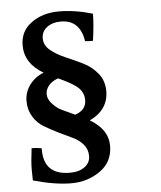

<svg xmlns="http://www.w3.org/2000/svg" viewBox="-59 -745 834 994"><g transform="rotate(-5 358.0 -248.0)"><path d="M322 -154Q380 -173 380 -225Q380 -271 340 -300Q310 -322 250 -349Q220 -339 202 -318.5Q184 -298 184 -272.5Q184 -247 205.5 -223.5Q227 -200 245 -190.5Q263 -181 291 -168.5Q319 -156 322 -154ZM395 -118Q488 -63 488 21Q488 105 422.5 151.5Q357 198 272 198Q187 198 74 166Q73 149 73 109Q73 69 82 -1Q110 -1 134 4Q134 8 134 12Q134 143 269 143Q317 143 346 121.5Q375 100 375 65Q375 30 353 4.5Q331 -21 298 -36Q265 -51 226 -70.5Q187 -90 154 -109.5Q121 -129 99 -164.5Q77 -200 77 -246Q77 -292 104.5 -329.5Q132 -367 178 -385Q82 -441 82 -535Q82 -609 141 -651.5Q200 -694 283.5 -694Q367 -694 459 -667Q459 -611 447 -527Q419 -527 406 -529Q389 -641 289 -641Q246 -641 217.5 -619.5Q189 -598 189 -562Q189 -526 220.5 -500Q252 -474 296.5 -455Q341 -436 385.5 -414.5Q430 -393 461.5 -354.5Q493 -316 493 -262Q493 -165 395 -118Z"/></g></svg>

Font: Halant Semibold
Style: Regular
Weight: 600
Version: Version 1.100;PS 1.0;hotconv 1.0.78;makeotf.lib2.5.61930; tt